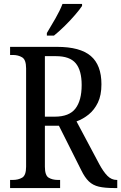

<svg xmlns="http://www.w3.org/2000/svg" viewBox="-20 -951 613 971"><path d="M31 0V-41H45Q72 -41 92 -52.5Q112 -64 112 -108V-605Q112 -649 92 -661Q72 -673 45 -673H31V-714H269Q385 -714 439 -668Q493 -622 493 -525Q493 -469 475 -432Q457 -395 428.5 -372Q400 -349 367 -337L482 -121Q503 -82 523.5 -61.5Q544 -41 570 -41H573V0H558Q510 0 480 -7Q450 -14 429.5 -33.5Q409 -53 391 -90L278 -315H207V-108Q207 -64 226 -52.5Q245 -41 273 -41H284V0ZM257 -361Q330 -361 361.5 -402Q393 -443 393 -521Q393 -595 363 -631Q333 -667 263 -667H207V-361ZM217 -784Q238 -819 260.5 -858Q283 -897 296 -931H395V-921Q384 -904 360 -876Q336 -848 307 -819.5Q278 -791 253 -771H217Z"/></svg>

Font: Noto Serif Armenian Condensed
Style: Regular
Weight: 400
Width: 3
Designer: Monotype Design Team
Foundry: Monotype Imaging Inc.
Version: Version 2.008; ttfautohint (v1.8.4.7-5d5b)